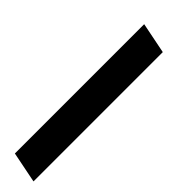

<svg xmlns="http://www.w3.org/2000/svg" viewBox="-48 -217 525 525"><g transform="rotate(-45 214.0 45.0)"><path d="M-54 0H446L428 90H-72Z"/></g></svg>

Font: Idrija
Style: Bold Italic
Weight: 700
Italic angle: -11.3°
Designer: Julieta Ulanovsky
Foundry: Julieta Ulanovsky
Version: Version 7.200